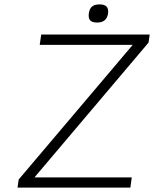

<svg xmlns="http://www.w3.org/2000/svg" viewBox="-20 -858 705 878"><path d="M137.7 -46.9H582.5L576.2 0H60.1L65.4 -37.1L586.9 -652.8H161.6L168.5 -700.2H664.6L659.2 -663.1ZM435.5 -837.9Q480 -837.9 474.1 -796.9Q468.3 -754.9 424.3 -754.9Q401.4 -754.9 392.3 -764.9Q383.3 -774.9 386.2 -796.9Q389.2 -818.4 400.9 -828.1Q412.6 -837.9 435.5 -837.9Z"/></svg>

Font: Fivo Sans Light
Style: Regular
Weight: 300
Designer: Alexander Slobzheninov
Foundry: Alexander Slobzheninov
Version: 1.0